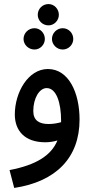

<svg xmlns="http://www.w3.org/2000/svg" viewBox="-20 -696 454 946"><path d="M219 -571C247 -571 270 -595 270 -623C270 -652 247 -676 219 -676C189 -676 166 -652 166 -623C166 -595 189 -571 219 -571ZM150 -452C178 -452 201 -476 201 -504C201 -533 178 -557 150 -557C120 -557 96 -533 96 -504C96 -476 120 -452 150 -452ZM289 -452C318 -452 341 -476 341 -504C341 -533 318 -557 289 -557C260 -557 236 -533 236 -504C236 -476 260 -452 289 -452ZM50 230C256 199 372 81 372 -107C372 -240 318 -356 216 -356C119 -356 53 -241 53 -132C53 -52 102 5 203 5C223 5 244 2 263 -4C232 71 157 117 27 142ZM144 -149C144 -212 174 -262 210 -262C258 -262 281 -189 281 -102C281 -99 281 -96 281 -94C261 -88 239 -85 219 -85C174 -85 144 -102 144 -149Z"/></svg>

Font: Noto Sans Arabic Cond Med
Style: Regular
Weight: 500
Width: 3
Designer: Monotype Design Team, Nadine Chahine, Nizar Qandah and Khaled Hosny
Foundry: Monotype Imaging Inc.
Version: Version 2.012